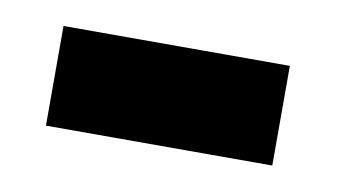

<svg xmlns="http://www.w3.org/2000/svg" viewBox="-30 -646 358 203"><g transform="rotate(10 149.0 -544.5)"><path d="M26 -491V-598H269V-491Z"/></g></svg>

Font: Noto Sans Hebrew Condensed SemiBold
Style: Regular
Weight: 600
Width: 3
Designer: Monotype Design Team
Foundry: Monotype Imaging Inc.
Version: Version 2.004; ttfautohint (v1.8.4.7-5d5b)